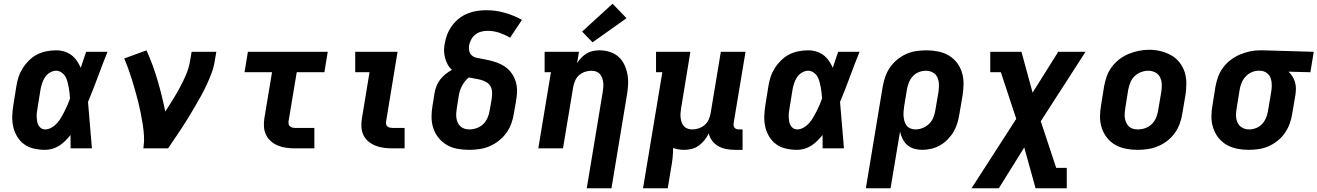

<svg xmlns="http://www.w3.org/2000/svg" viewBox="-20 -799 7095 1034"><path d="M223 8Q193 8 163.5 1.5Q134 -5 111 -21.5Q88 -38 73 -62.5Q58 -87 51.5 -115Q45 -143 46 -173.5Q47 -204 52 -234L68 -334Q72 -360 80 -384.5Q88 -409 102.5 -432Q117 -455 137 -474.5Q157 -494 181 -506Q205 -518 231 -523Q257 -528 282 -528Q305 -528 326.5 -521.5Q348 -515 365 -502Q382 -489 394 -471.5Q406 -454 415 -434Q422 -455 429 -476.5Q436 -498 444 -520H559Q532 -453 507 -385Q482 -317 454 -250Q460 -188 464.5 -125Q469 -62 475 0H360Q360 -18 360 -36Q360 -54 360 -72Q347 -56 332 -41Q317 -26 299 -14.5Q281 -3 261.5 2.5Q242 8 223 8ZM223 -102Q241 -102 258 -112Q275 -122 287.5 -136Q300 -150 309.5 -166.5Q319 -183 327.5 -199.5Q336 -216 343.5 -233.5Q351 -251 357 -268Q356 -284 354.5 -299Q353 -314 350 -329.5Q347 -345 343 -360Q339 -375 331.5 -387.5Q324 -400 311 -409Q298 -418 282 -418Q265 -418 248.5 -408Q232 -398 222 -382.5Q212 -367 206.5 -350Q201 -333 198 -316L182 -216Q180 -204 178.5 -192.5Q177 -181 177.5 -169Q178 -157 180 -145.5Q182 -134 187 -124.5Q192 -115 201.5 -108.5Q211 -102 223 -102Z M752 0Q757 -32 755.5 -64Q754 -96 749 -127.5Q744 -159 738 -189.5Q732 -220 724.5 -250Q717 -280 708.5 -309.5Q700 -339 691 -368.5Q682 -398 671.5 -427Q661 -456 649 -484L769 -528Q804 -450 828.5 -366.5Q853 -283 870 -198Q891 -230 911 -262.5Q931 -295 949 -328.5Q967 -362 982 -397Q997 -432 1003 -468L1012 -520H1145L1136 -468Q1131 -436 1119.5 -405.5Q1108 -375 1094 -344.5Q1080 -314 1064 -285Q1048 -256 1031 -227Q1014 -198 996.5 -169Q979 -140 960.5 -112Q942 -84 923 -56Q904 -28 885 0Z M1569 0Q1546 0 1522.5 -3Q1499 -6 1478 -14.5Q1457 -23 1440 -37.5Q1423 -52 1413 -72.5Q1403 -93 1401.5 -116.5Q1400 -140 1404 -164L1445 -410H1297L1315 -520H1745L1727 -410H1578L1534 -146Q1533 -138 1534.5 -130.5Q1536 -123 1541.5 -118.5Q1547 -114 1554.5 -112Q1562 -110 1569 -110H1673V0Z M2094 0Q2071 0 2047.5 -3Q2024 -6 2003.5 -14Q1983 -22 1965.5 -36Q1948 -50 1938 -70Q1928 -90 1926.5 -113.5Q1925 -137 1929 -161L1970 -410H1893V-520H2121L2059 -143Q2058 -135 2060 -128Q2062 -121 2067.5 -117Q2073 -113 2080 -111.5Q2087 -110 2094 -110H2159V0Z M2507 8Q2475 8 2444 2.5Q2413 -3 2387 -18Q2361 -33 2342 -56.5Q2323 -80 2313.5 -109Q2304 -138 2304 -170Q2304 -202 2310 -234L2320 -297Q2323 -316 2330.5 -335Q2338 -354 2350.5 -370.5Q2363 -387 2379.5 -400Q2396 -413 2414 -423Q2400 -435 2391 -451.5Q2382 -468 2377 -486.5Q2372 -505 2371.5 -525Q2371 -545 2375 -564Q2379 -589 2388.5 -613.5Q2398 -638 2414 -660Q2430 -682 2451.5 -699Q2473 -716 2497.5 -726Q2522 -736 2547.5 -740Q2573 -744 2598 -744Q2650 -744 2699 -730Q2748 -716 2791 -692L2727 -596Q2700 -612 2669.5 -622.5Q2639 -633 2605 -633Q2588 -633 2571 -628.5Q2554 -624 2540 -613Q2526 -602 2517.5 -586Q2509 -570 2506 -553Q2504 -539 2507 -525Q2510 -511 2520 -501.5Q2530 -492 2543.5 -488.5Q2557 -485 2571 -483H2572Q2594 -479 2615.5 -474Q2637 -469 2657.5 -461.5Q2678 -454 2696 -442.5Q2714 -431 2727.5 -415Q2741 -399 2750 -379.5Q2759 -360 2762.5 -338Q2766 -316 2764 -293.5Q2762 -271 2758 -248L2747 -186Q2743 -159 2733 -132Q2723 -105 2706 -82Q2689 -59 2665.5 -40.5Q2642 -22 2615.5 -11Q2589 0 2561.5 4Q2534 8 2507 8ZM2507 -102Q2527 -102 2547 -109Q2567 -116 2582 -130.5Q2597 -145 2605.5 -164.5Q2614 -184 2617 -204L2628 -266Q2630 -284 2630 -301Q2630 -318 2622.5 -332.5Q2615 -347 2601 -355.5Q2587 -364 2571 -368.5Q2555 -373 2538.5 -375.5Q2522 -378 2505 -382Q2493 -373 2483.5 -360.5Q2474 -348 2467 -334.5Q2460 -321 2456 -307Q2452 -293 2450 -279L2440 -216Q2438 -203 2437 -189.5Q2436 -176 2438 -163Q2440 -150 2445 -138.5Q2450 -127 2459.5 -118.5Q2469 -110 2481.5 -106Q2494 -102 2507 -102Z M3140 215 3226 -304Q3228 -317 3229 -330Q3230 -343 3228.5 -355.5Q3227 -368 3222.5 -380Q3218 -392 3210 -401Q3202 -410 3190 -414Q3178 -418 3165 -418Q3147 -418 3129.5 -412Q3112 -406 3098.5 -394Q3085 -382 3077.5 -365Q3070 -348 3067 -331L3012 0H2879L2947 -410H2913V-520H3098L3088 -459Q3098 -475 3111 -488.5Q3124 -502 3140 -511.5Q3156 -521 3174 -524.5Q3192 -528 3209 -528Q3237 -528 3264 -519.5Q3291 -511 3311 -493Q3331 -475 3342.5 -450.5Q3354 -426 3359 -399Q3364 -372 3362.5 -343Q3361 -314 3356 -286L3273 215ZM3171 -571 3115 -629 3279 -779 3354 -701Z M3443 215 3547 -410H3513V-520H3698L3648 -216Q3646 -203 3645 -190Q3644 -177 3645.5 -164.5Q3647 -152 3651 -140Q3655 -128 3663.5 -119Q3672 -110 3684 -106Q3696 -102 3709 -102Q3726 -102 3743.5 -108Q3761 -114 3775 -126Q3789 -138 3796.5 -155Q3804 -172 3807 -189L3862 -520H3995L3931 -136Q3930 -129 3931 -122.5Q3932 -116 3936 -111Q3940 -106 3946.5 -104Q3953 -102 3959 -102H3979V8H3941Q3917 8 3893.5 4Q3870 0 3850 -11Q3830 -22 3816 -40Q3802 -58 3797 -81Q3788 -62 3774.5 -45Q3761 -28 3743.5 -15Q3726 -2 3705 3Q3684 8 3664 8Q3649 8 3634 5.5Q3619 3 3605 -2Q3605 26 3602 53Q3599 80 3594 107L3576 215Z M4273 8Q4243 8 4213.5 1.5Q4184 -5 4161 -21.5Q4138 -38 4123 -62.5Q4108 -87 4101.5 -115Q4095 -143 4096 -173.5Q4097 -204 4102 -234L4118 -334Q4122 -360 4130 -384.5Q4138 -409 4152.5 -432Q4167 -455 4187 -474.5Q4207 -494 4231 -506Q4255 -518 4281 -523Q4307 -528 4332 -528Q4355 -528 4376.5 -521.5Q4398 -515 4415 -502Q4432 -489 4444 -471.5Q4456 -454 4465 -434Q4472 -455 4479 -476.5Q4486 -498 4494 -520H4609Q4582 -453 4557 -385Q4532 -317 4504 -250Q4510 -188 4514.5 -125Q4519 -62 4525 0H4410Q4410 -18 4410 -36Q4410 -54 4410 -72Q4397 -56 4382 -41Q4367 -26 4349 -14.5Q4331 -3 4311.5 2.5Q4292 8 4273 8ZM4273 -102Q4291 -102 4308 -112Q4325 -122 4337.5 -136Q4350 -150 4359.5 -166.5Q4369 -183 4377.5 -199.5Q4386 -216 4393.5 -233.5Q4401 -251 4407 -268Q4406 -284 4404.5 -299Q4403 -314 4400 -329.5Q4397 -345 4393 -360Q4389 -375 4381.5 -387.5Q4374 -400 4361 -409Q4348 -418 4332 -418Q4315 -418 4298.5 -408Q4282 -398 4272 -382.5Q4262 -367 4256.5 -350Q4251 -333 4248 -316L4232 -216Q4230 -204 4228.5 -192.5Q4227 -181 4227.5 -169Q4228 -157 4230 -145.5Q4232 -134 4237 -124.5Q4242 -115 4251.5 -108.5Q4261 -102 4273 -102Z M4643 215 4734 -334Q4739 -361 4748 -387Q4757 -413 4773.5 -436.5Q4790 -460 4812.5 -478.5Q4835 -497 4861 -508.5Q4887 -520 4914.5 -524Q4942 -528 4969 -528Q5000 -528 5031 -522Q5062 -516 5088 -501Q5114 -486 5132.5 -462.5Q5151 -439 5160 -410Q5169 -381 5169 -349.5Q5169 -318 5164 -286L5147 -186Q5143 -161 5136 -137Q5129 -113 5116 -90.5Q5103 -68 5084.5 -49Q5066 -30 5043.5 -17Q5021 -4 4996.5 2Q4972 8 4947 8Q4924 8 4903 2Q4882 -4 4866.5 -17.5Q4851 -31 4841.5 -50Q4832 -69 4827 -90L4776 215ZM4910 -102Q4929 -102 4948.5 -109.5Q4968 -117 4983 -131.5Q4998 -146 5006 -165Q5014 -184 5017 -204L5034 -304Q5037 -324 5036.5 -344Q5036 -364 5028.5 -381.5Q5021 -399 5004 -408.5Q4987 -418 4966 -418Q4947 -418 4928 -410.5Q4909 -403 4895.5 -388Q4882 -373 4874.5 -354Q4867 -335 4864 -316L4850 -231Q4848 -217 4846.5 -202.5Q4845 -188 4846 -174.5Q4847 -161 4850.5 -147.5Q4854 -134 4862 -123.5Q4870 -113 4882.5 -107.5Q4895 -102 4910 -102Z M5212 215 5453 -159 5370 -410H5313V-520H5481L5541 -300L5679 -520H5826L5585 -146L5668 105H5725V215H5557L5496 -5L5359 215Z M6106 8Q6074 8 6043 2Q6012 -4 5986 -19Q5960 -34 5941.5 -57.5Q5923 -81 5913.5 -110Q5904 -139 5904 -170.5Q5904 -202 5910 -234L5926 -334Q5931 -362 5940.5 -388.5Q5950 -415 5967.5 -438.5Q5985 -462 6008.5 -480Q6032 -498 6059 -509Q6086 -520 6113.5 -525.5Q6141 -531 6169 -531Q6201 -531 6231 -523.5Q6261 -516 6287 -501.5Q6313 -487 6332 -463Q6351 -439 6360 -410.5Q6369 -382 6369 -350Q6369 -318 6364 -286L6347 -186Q6343 -159 6333 -132Q6323 -105 6306 -81.5Q6289 -58 6265.5 -40Q6242 -22 6215 -11Q6188 0 6160.5 4Q6133 8 6106 8ZM6108 -102Q6128 -102 6148 -109Q6168 -116 6183 -131Q6198 -146 6206 -165Q6214 -184 6217 -204L6234 -304Q6237 -324 6236.5 -344.5Q6236 -365 6227.5 -382.5Q6219 -400 6201.5 -409Q6184 -418 6164 -418Q6144 -418 6124.5 -410.5Q6105 -403 6090 -388.5Q6075 -374 6067.5 -355Q6060 -336 6056 -316L6040 -216Q6038 -203 6037 -189Q6036 -175 6038 -162.5Q6040 -150 6045.5 -138Q6051 -126 6060 -117.5Q6069 -109 6082 -105.5Q6095 -102 6108 -102Z M6705 8Q6673 8 6642.5 2Q6612 -4 6586 -19Q6560 -34 6541.5 -57.5Q6523 -81 6513.5 -110Q6504 -139 6504 -170.5Q6504 -202 6510 -234L6526 -334Q6531 -361 6540.5 -387Q6550 -413 6567.5 -436Q6585 -459 6608 -476.5Q6631 -494 6657 -505Q6683 -516 6710 -522Q6737 -528 6764 -528Q6768 -528 6772.5 -528Q6777 -528 6781 -528L7055 -520L7037 -410L6919 -413Q6931 -402 6940 -388Q6949 -374 6954 -357Q6959 -340 6959 -322Q6959 -304 6956 -286L6939 -186Q6935 -159 6925.5 -133Q6916 -107 6900 -83.5Q6884 -60 6861 -41.5Q6838 -23 6812 -11.5Q6786 0 6759 4Q6732 8 6705 8ZM6707 -102Q6726 -102 6745 -109.5Q6764 -117 6778 -132.5Q6792 -148 6799 -166.5Q6806 -185 6809 -204L6826 -304Q6829 -323 6829 -342Q6829 -361 6823 -378Q6817 -395 6802 -406Q6787 -417 6768 -418H6763Q6761 -418 6759.5 -418Q6758 -418 6757 -418Q6738 -418 6719.5 -409.5Q6701 -401 6687.5 -386Q6674 -371 6666.5 -353Q6659 -335 6656 -316L6640 -216Q6636 -196 6636.5 -176Q6637 -156 6645 -138.5Q6653 -121 6670 -111.5Q6687 -102 6707 -102Z"/></svg>

Font: Iosevka Etoile XBdObl
Style: Regular
Weight: 800
Italic angle: -9°
Designer: Belleve Invis
Foundry: Belleve Invis
Version: Version 15.5.2; ttfautohint (v1.8.4)